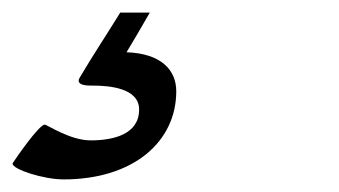

<svg xmlns="http://www.w3.org/2000/svg" viewBox="-68 -40 538 305"><path d="M123 -20C97 22 82 44 60 81C58 84 57 86 57 88C57 96 71 96 80 96C106 96 153 100 153 134C153 173 113 183 76 183C43 183 7 158 3 158C-6 158 -44 213 -47 218C-48 219 -48 220 -48 220C-48 229 1 245 33 245C144 245 212 185 212 105C212 72 189 45 133 43C141 30 158 1 170 -20Z"/></svg>

Font: Oregano
Style: Italic
Weight: 400
Italic angle: -12°
Designer: Astigmatic (AOETI)
Foundry: Astigmatic (AOETI)
Version: Version 1.000